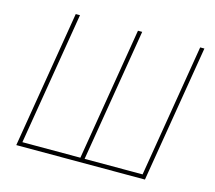

<svg xmlns="http://www.w3.org/2000/svg" viewBox="-103 -856 1103 984"><g transform="rotate(15 448.0 -364.0)"><path d="M182.1 -727.5H204.6L87.9 -22.5H395.5L512.2 -727.5H534.7L418 -22.5H725.6L842.3 -727.5H864.7L744.1 0H61.5Z"/></g></svg>

Font: Inter 18pt Thin
Style: Italic
Weight: 250
Italic angle: -9.3988°
Version: Version 4.001;git-66647c0bb